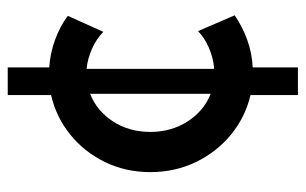

<svg xmlns="http://www.w3.org/2000/svg" viewBox="-169 -509 802 504"><g transform="rotate(-90 232.0 -257.0)"><path d="M234.4 -0.5Q177.2 -13.7 131.1 -51.3Q85 -88.9 58.6 -143.8Q32.2 -198.7 32.2 -263.2Q32.2 -329.1 59.3 -383.8Q86.4 -438.5 132.3 -474.9Q178.2 -511.2 234.4 -523.9V-637.7H307.1V-528.8Q343.8 -526.4 378.9 -513.7Q414.1 -501 442.4 -480L400.4 -386.7Q382.3 -404.8 356 -416.5Q329.6 -428.2 303.2 -430.7V-95.7Q332.5 -98.1 359.1 -109.9Q385.7 -121.6 402.3 -138.2L443.8 -42Q415 -22 380.1 -9.3Q345.2 3.4 307.1 5.4V124H234.4ZM237.8 -105V-421.4Q193.4 -404.3 165.5 -361.8Q137.7 -319.3 137.7 -263.2Q137.7 -208.5 165.3 -165.5Q192.9 -122.6 237.8 -105Z"/></g></svg>

Font: Reddit Sans SemiBold
Style: Regular
Weight: 600
Designer: Stephen Hutchings
Foundry: Reddit
Version: Version 1.013